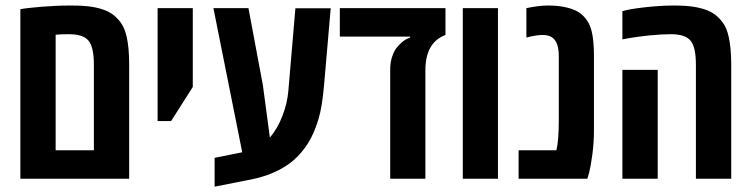

<svg xmlns="http://www.w3.org/2000/svg" viewBox="-20 -660 2770 709"><path d="M55.2 0V-626Q77.1 -630.4 132.3 -635Q187.5 -639.6 239 -639.6Q290.5 -639.6 319.8 -634.8Q349.1 -629.9 370.4 -621.1Q391.6 -612.3 407 -597.9Q422.4 -583.5 432.1 -566.7Q441.9 -549.8 447.3 -525.9Q457 -485.4 457 -420.4V0ZM326.7 -105V-420.9Q326.7 -485.4 307.1 -509.5Q287.6 -533.7 234.4 -533.7Q199.2 -533.7 185.5 -531.7V-105Z M562 -212.9V-629.9H691.9V-338.9L611.8 -212.9Z M950.7 -345.7 976.6 -151.9Q1004.4 -184.6 1022.7 -231.4Q1041 -278.3 1044.9 -325.7L1070.8 -629.4H1201.2L1176.8 -347.2Q1169.9 -265.6 1156.2 -220.7Q1139.6 -165 1115.7 -128.4Q1082 -77.1 1038.1 -48.8Q984.4 -13.2 910.6 2L772.5 29.3V-77.1L874.5 -97.7L768.1 -629.9H897.5Z M1625 -629.9V-530.8Q1550.8 -503.4 1550.8 -399.9V0H1420.9V-403.3Q1420.9 -430.2 1428.5 -452.1Q1436 -474.1 1446.8 -486.3Q1468.8 -511.7 1487.3 -518.6L1494.6 -521.5V-524.9H1234.9V-629.9Z M1818.8 0H1689V-629.9H1818.8Z M2015.6 -523.9Q2003.9 -530.8 1982.4 -530.8Q1960.9 -530.8 1923.8 -521.5V-629.9Q1969.7 -639.6 2002.7 -639.6Q2035.6 -639.6 2061 -634.8Q2086.4 -629.9 2104.2 -621.8Q2122.1 -613.8 2134.8 -600.3Q2147.5 -586.9 2154.8 -572.5Q2162.1 -558.1 2166.5 -537.1Q2173.3 -504.9 2173.3 -452.1V-178.2Q2173.3 -132.3 2167.2 -87.9Q2161.1 -43.5 2155.3 -21.5L2148.9 0H1895V-105H2034.7Q2043.5 -142.6 2043.5 -217.3V-452.1Q2043.5 -508.3 2015.6 -523.9Z M2670.4 -525.9Q2680.2 -485.4 2680.2 -420.4V0H2549.8V-420.9Q2549.8 -485.4 2530.3 -509.5Q2510.7 -533.7 2457.5 -533.7Q2421.9 -533.7 2377 -529.1Q2332 -524.4 2305.2 -519.5L2278.3 -514.6V-618.7Q2303.2 -626.5 2361.3 -633.1Q2419.4 -639.6 2466.6 -639.6Q2513.7 -639.6 2543 -634.8Q2572.3 -629.9 2593.5 -621.1Q2614.7 -612.3 2630.1 -597.9Q2645.5 -583.5 2655.3 -566.7Q2665 -549.8 2670.4 -525.9ZM2408.7 0H2278.3V-401.9H2408.7Z"/></svg>

Font: Open Sans Hebrew Condensed
Style: Bold
Weight: 700
Width: 3
Foundry: Ascender Corporation, Yanek Iontef
Version: Version 2.001;PS 002.001;hotconv 1.0.70;makeotf.lib2.5.58329